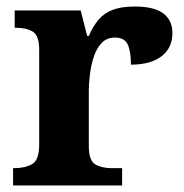

<svg xmlns="http://www.w3.org/2000/svg" viewBox="-20 -568 563 588"><path d="M20 0V-53H23Q57 -53 78.5 -65.5Q100 -78 100 -125V-415Q100 -459 80.5 -471Q61 -483 28 -483H25V-536H227L247 -458H252Q265 -488 282 -508Q299 -528 325.5 -538Q352 -548 393 -548Q452 -548 480 -527Q508 -506 508 -467Q508 -421 474.5 -395.5Q441 -370 381 -370Q381 -411 371 -432Q361 -453 332 -453Q306 -453 290 -435Q274 -417 266 -390.5Q258 -364 255 -337Q252 -310 252 -293V-120Q252 -76 272 -64.5Q292 -53 322 -53H354V0Z"/></svg>

Font: Noto Serif Khojki
Style: Bold
Weight: 700
Version: Version 2.003